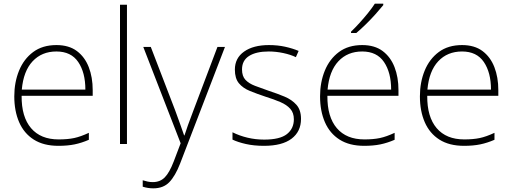

<svg xmlns="http://www.w3.org/2000/svg" viewBox="-20 -852 2799 1048"><path d="M288 -606Q356 -606 399.5 -573.5Q443 -541 464.5 -485.5Q486 -430 486 -360V-329H98Q97 -214 149.5 -152.5Q202 -91 300 -91Q349 -91 384.5 -98.5Q420 -106 465 -127V-89Q426 -72 387.5 -64Q349 -56 299 -56Q218 -56 164.5 -90Q111 -124 84.5 -185Q58 -246 58 -326Q58 -403 84 -466.5Q110 -530 161 -568Q212 -606 288 -606ZM288 -571Q208 -571 158 -517.5Q108 -464 99 -363H446Q446 -456 407 -513.5Q368 -571 288 -571Z M673 -66H635V-826H673Z M762 -596H803L936 -250Q953 -204 965 -170Q977 -136 985 -113H987Q994 -135 1006 -169Q1018 -203 1035 -247L1167 -596H1208L963 41Q937 108 904.5 142Q872 176 817 176Q787 176 759 167V132Q773 136 785.5 139Q798 142 814 142Q854 142 879.5 116Q905 90 928 30L966 -70Z M1623 -203Q1623 -134 1571.5 -95Q1520 -56 1421 -56Q1366 -56 1322 -66Q1278 -76 1249 -90V-130Q1287 -111 1331 -100.5Q1375 -90 1422 -90Q1508 -90 1546 -120Q1584 -150 1584 -201Q1584 -236 1564.5 -258Q1545 -280 1510 -295Q1475 -310 1430 -324Q1382 -340 1344 -355.5Q1306 -371 1284 -397.5Q1262 -424 1262 -472Q1262 -535 1312.5 -570.5Q1363 -606 1448 -606Q1495 -606 1536 -597Q1577 -588 1610 -574L1595 -540Q1566 -554 1526 -562.5Q1486 -571 1447 -571Q1378 -571 1339.5 -546.5Q1301 -522 1301 -473Q1301 -436 1320 -416Q1339 -396 1372 -383.5Q1405 -371 1448 -356Q1494 -341 1533.5 -324.5Q1573 -308 1598 -280Q1623 -252 1623 -203Z M1957 -606Q2025 -606 2068.5 -573.5Q2112 -541 2133.5 -485.5Q2155 -430 2155 -360V-329H1767Q1766 -214 1818.5 -152.5Q1871 -91 1969 -91Q2018 -91 2053.5 -98.5Q2089 -106 2134 -127V-89Q2095 -72 2056.5 -64Q2018 -56 1968 -56Q1887 -56 1833.5 -90Q1780 -124 1753.5 -185Q1727 -246 1727 -326Q1727 -403 1753 -466.5Q1779 -530 1830 -568Q1881 -606 1957 -606ZM1957 -571Q1877 -571 1827 -517.5Q1777 -464 1768 -363H2115Q2115 -456 2076 -513.5Q2037 -571 1957 -571ZM2072 -824Q2055 -803 2030.5 -775.5Q2006 -748 1978 -720.5Q1950 -693 1925 -672H1896V-679Q1917 -699 1942 -726.5Q1967 -754 1989.5 -782Q2012 -810 2026 -832H2072Z M2502 -606Q2570 -606 2613.5 -573.5Q2657 -541 2678.5 -485.5Q2700 -430 2700 -360V-329H2312Q2311 -214 2363.5 -152.5Q2416 -91 2514 -91Q2563 -91 2598.5 -98.5Q2634 -106 2679 -127V-89Q2640 -72 2601.5 -64Q2563 -56 2513 -56Q2432 -56 2378.5 -90Q2325 -124 2298.5 -185Q2272 -246 2272 -326Q2272 -403 2298 -466.5Q2324 -530 2375 -568Q2426 -606 2502 -606ZM2502 -571Q2422 -571 2372 -517.5Q2322 -464 2313 -363H2660Q2660 -456 2621 -513.5Q2582 -571 2502 -571Z"/></svg>

Font: Noto Sans Malayalam UI ExtraLight
Style: Regular
Weight: 200
Designer: Jelle Bosma - Monotype Design Team
Foundry: Monotype Imaging Inc.
Version: Version 2.104; ttfautohint (v1.8.4.7-5d5b)